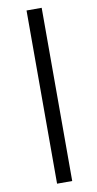

<svg xmlns="http://www.w3.org/2000/svg" viewBox="-103 -797 523 1036"><g transform="rotate(-10 158.5 -279.5)"><path d="M122 195V-754H205V195Z"/></g></svg>

Font: Piazzolla Thin Black
Style: Italic
Weight: 900
Italic angle: -11.3°
Version: Version 2.005